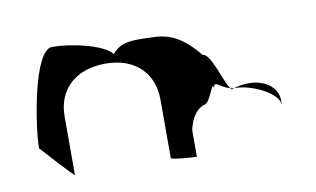

<svg xmlns="http://www.w3.org/2000/svg" viewBox="-62 -677 1313 799"><g transform="rotate(-10 594.0 -277.5)"><path d="M70 -149C70 -149 198 -6 198 -14V-261C198 -376 278 -448 403 -448C531 -448 603 -370 603 -261V-14C603 -6 700 0 711 0V-112C721 -164 749 -200 779 -208C806 -208 831 -320 831 -261C831 -309 853 -269 897 -257C873 -290 842 -413 809 -413C741 -494 689 -522 609 -522C525 -525 482 -526 445 -481C410 -526 275 -555 197 -555C117 -555 70 -230 70 -149ZM897 -257C899 -254 901 -252 903 -251L912 -254ZM912 -254H921C981 -254 1097 -205 1097 -149V-170C1097 -228 1041 -264 977 -264C956 -264 933 -261 912 -254Z"/></g></svg>

Font: Ampere
Style: SuExt
Weight: 400
Version: Version 1